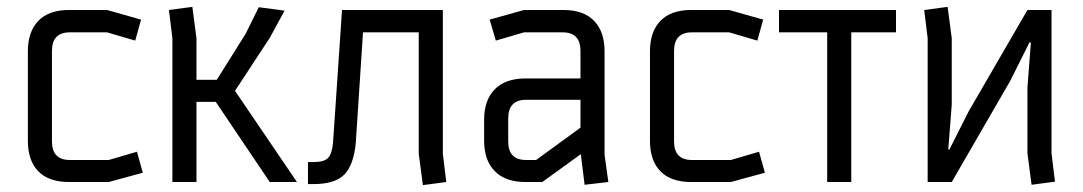

<svg xmlns="http://www.w3.org/2000/svg" viewBox="-20 -529 3147 558"><path d="M181 -500H291L390 -472L373 -411L291 -435H183Q131 -435 131 -381V-118Q131 -64 183 -64H296L378 -88L395 -27L296 0H181Q122 0 91.5 -31Q61 -62 61 -120V-380Q61 -437 91.5 -468.5Q122 -500 181 -500Z M481 -418 471 -500 539 -509 551 -418V-297H610L694 -431L732 -508L807 -498L764 -419L663 -265L843 0H764L607 -233H551V0H481Z M1267 -82 1277 0 1209 9 1197 -82V-435H1035L1014 -114Q1008 -50 981 -22Q954 6 891 6H875V-58H891Q922 -58 933.5 -70Q945 -82 948 -116L974 -500H1267Z M1403 -472 1503 -500H1617Q1676 -500 1706.5 -468.5Q1737 -437 1737 -380V-79L1748 0L1679 8L1668 -81L1556 0H1507Q1449 0 1418 -31.5Q1387 -63 1387 -120V-181Q1387 -238 1418 -269.5Q1449 -301 1507 -301H1667V-381Q1667 -435 1615 -435H1503L1421 -411ZM1509 -64H1538L1667 -158V-239H1509Q1457 -239 1457 -185V-118Q1457 -64 1509 -64Z M1989 -500H2099L2198 -472L2181 -411L2099 -435H1991Q1939 -435 1939 -381V-118Q1939 -64 1991 -64H2104L2186 -88L2203 -27L2104 0H1989Q1930 0 1899.5 -31Q1869 -62 1869 -120V-380Q1869 -437 1899.5 -468.5Q1930 -500 1989 -500Z M2244 -500H2584V-435H2454V0H2384V-435H2244Z M2916 -294 2746 0H2676V-418L2666 -500L2734 -509L2746 -418V-225L2736 -95L2739 -94L2795 -205L2966 -500H3036V-83L3046 -1L2978 8L2966 -83V-275L2976 -405L2972 -406Z"/></svg>

Font: Strong
Style: Regular
Weight: 400
Designer: Roman Shchyukin (Gaslight Type Foundry)
Foundry: Cyreal (www.cyreal.org)
Version: Version 1.001